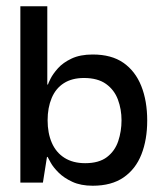

<svg xmlns="http://www.w3.org/2000/svg" viewBox="-20 -583 525 613"><path d="M276 10Q238 10 211 -2.5Q184 -15 167 -32Q150 -49 142 -63.5Q134 -78 132 -82H130L117 0H45V-563H131V-313H133Q134 -317 141.5 -332Q149 -347 165 -365Q181 -383 208.5 -396Q236 -409 276 -409Q336 -409 374 -382.5Q412 -356 431 -308.5Q450 -261 450 -198Q450 -137 431.5 -90Q413 -43 374.5 -16.5Q336 10 276 10ZM252 -62Q296 -62 321.5 -81.5Q347 -101 357.5 -132.5Q368 -164 368 -199Q368 -234 356.5 -265Q345 -296 318.5 -315Q292 -334 248 -334Q210 -334 184 -317.5Q158 -301 145 -270Q132 -239 132 -199Q132 -158 145.5 -127Q159 -96 186 -79Q213 -62 252 -62Z"/></svg>

Font: Darker Grotesque Light SemiBold
Style: Regular
Weight: 600
Version: Version 1.000;gftools[0.9.28]